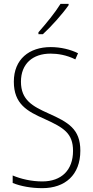

<svg xmlns="http://www.w3.org/2000/svg" viewBox="-20 -969 483 999"><path d="M337 -942V-949H295C265 -901 223 -850 180 -801V-791H203C246 -830 305 -896 337 -942ZM398 -185C398 -298 335 -333 232 -379C150 -416 89 -448 89 -544C89 -637 150 -690 243 -690C280 -690 326 -683 372 -660L386 -692C348 -711 297 -724 244 -724C132 -724 52 -661 52 -544C52 -428 121 -390 212 -350C311 -305 360 -276 360 -184C360 -84 300 -25 200 -25C144 -25 88 -38 46 -56V-17C88 0 142 10 200 10C319 10 398 -59 398 -185Z"/></svg>

Font: Noto Sans Bengali Condensed ExtraLight
Style: Regular
Weight: 200
Width: 3
Designer: Joana Ranito - Universal Thirst; Jelle Bosma - Monotype Design Team
Foundry: Universal Thirst ehf.
Version: Version 3.000